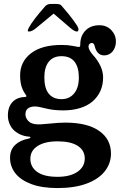

<svg xmlns="http://www.w3.org/2000/svg" viewBox="-20 -710 618 974"><path d="M31 91Q31 50 56.5 25.5Q82 1 126 -7Q134 -9 134 -13Q134 -17 126 -17Q85 -20 53 -47Q38 -60 29 -80.5Q20 -101 20 -124Q20 -171 47 -196Q59 -207 74.5 -212.5Q90 -218 106 -218Q119 -218 111 -229Q110 -231 105 -238Q100 -245 95 -256Q82 -285 82 -327Q82 -397 137 -439.5Q192 -482 292 -482Q324 -482 346.5 -477.5Q369 -473 377 -472H380Q384 -472 385.5 -474Q387 -476 387 -482Q387 -519 403 -542Q430 -582 484 -582Q521 -582 544.5 -557.5Q568 -533 568 -499Q568 -470 551.5 -449.5Q535 -429 508 -429Q490 -429 478 -441Q466 -453 461 -474Q457 -492 446 -492Q439 -492 434 -487Q429 -482 429 -474Q429 -458 450 -433Q503 -375 503 -317Q503 -242 449 -195Q423 -173 385 -161.5Q347 -150 302 -150Q255 -150 220.5 -158Q186 -166 181 -167Q168 -170 156 -170Q142 -170 130 -165Q109 -155 109 -130Q109 -113 122 -98Q139 -79 174 -79Q189 -79 207.5 -81Q226 -83 232 -83Q277 -88 311 -88Q423 -88 483 -46Q543 -4 543 69Q543 119 511.5 159Q480 199 419 221.5Q358 244 272 244Q192 244 138 223.5Q84 203 57.5 168.5Q31 134 31 91ZM272 187Q336 187 373 161.5Q410 136 410 94Q410 53 374.5 30Q339 7 272 7Q208 7 171 30.5Q134 54 134 96Q134 137 168.5 162Q203 187 272 187ZM292 -207Q332 -207 356 -236Q380 -265 380 -317Q380 -369 358 -397Q336 -425 292 -425Q250 -425 227.5 -397Q205 -369 205 -317Q205 -262 227.5 -234.5Q250 -207 292 -207ZM121 -555Q121 -559 126 -569Q147 -608 209 -678Q219 -690 239 -690H265Q287 -690 293 -680Q329 -639 351 -609Q373 -579 377 -568Q378 -565 378 -561Q378 -550 370 -550Q358 -550 336 -569L252 -641L165 -569Q143 -550 127 -550Q121 -550 121 -555Z"/></svg>

Font: Raigarh Medium
Style: Regular
Weight: 500
Designer: jaikishan Patel
Foundry: MagicType
Version: Version 1.000